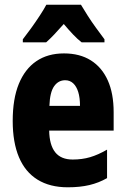

<svg xmlns="http://www.w3.org/2000/svg" viewBox="-20 -786 534 816"><path d="M252 -559Q319 -559 366 -529.5Q413 -500 438 -444.5Q463 -389 463 -309V-231H189Q190 -170 214.5 -139Q239 -108 289 -108Q329 -108 363 -118Q397 -128 435 -150V-29Q400 -9 360 0.5Q320 10 268 10Q192 10 139.5 -22.5Q87 -55 60.5 -118Q34 -181 34 -272Q34 -366 60 -429.5Q86 -493 134.5 -526Q183 -559 252 -559ZM257 -445Q228 -445 210 -419.5Q192 -394 190 -336H320Q320 -371 312.5 -395Q305 -419 291 -432Q277 -445 257 -445ZM324 -766Q337 -744 353 -719Q369 -694 387.5 -668.5Q406 -643 424 -619V-606H327Q309 -620 290.5 -639.5Q272 -659 251 -684Q229 -659 210.5 -639.5Q192 -620 176 -606H77V-619Q92 -638 111.5 -665Q131 -692 149 -719.5Q167 -747 177 -766Z"/></svg>

Font: Noto Sans Display Condensed ExtraBold
Style: Regular
Weight: 800
Width: 3
Designer: Monotype Design Team
Foundry: Monotype Imaging Inc.
Version: Version 2.003